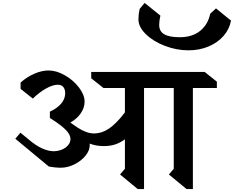

<svg xmlns="http://www.w3.org/2000/svg" viewBox="-20 -1275 1590 1305"><path d="M1261 -933Q1179 -933 1100 -963.5Q1021 -994 971 -1043Q921 -1092 921 -1143Q921 -1179 929 -1214L963 -1255L1070 -1169Q1062 -1133 1062 -1105Q1062 -1062 1096.5 -1042Q1131 -1022 1202 -1022Q1286 -1022 1339.5 -1064.5Q1393 -1107 1409 -1182L1448 -1218L1550 -1135Q1540 -1078 1500.5 -1032Q1461 -986 1398.5 -959.5Q1336 -933 1261 -933ZM1454 -720V-677H1291V10H1248L1128 -89L1161 -128V-677H959V10H916L796 -89L829 -128V-328Q796 -304 762 -293Q728 -282 685 -282Q634 -282 589 -299L590 -289Q590 -252 561 -216.5Q532 -181 486 -158Q440 -135 393 -135Q375 -135 350.5 -137.5Q326 -140 312 -143L84 -332L119 -373L175 -327Q268 -247 348 -247Q395 -249 427 -273Q459 -297 459 -331Q459 -360 426 -393.5Q393 -427 319 -473V-516Q369 -539 396 -571Q423 -603 423 -641Q423 -669 410 -684Q397 -699 373 -699Q339 -699 294 -674Q249 -649 203 -605L120 -671V-714Q164 -753 214.5 -774.5Q265 -796 310 -796Q364 -796 421.5 -763Q479 -730 517 -680Q555 -630 555 -584Q555 -543 529 -505Q503 -467 458 -442Q474 -432 507 -408Q569 -368 618 -368Q672 -368 721.5 -401.5Q771 -435 829 -511V-677H683L600 -743V-786H1371Z"/></svg>

Font: InknutAntiqua
Style: Medium
Weight: 500
Designer: Claus Eggers Srensen
Foundry: Claus Eggers Srensen
Version: Version 1.000; ttfautohint (v1.2) -l 7 -r 28 -G 50 -x 13 -D 